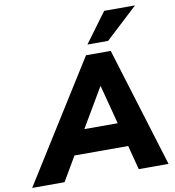

<svg xmlns="http://www.w3.org/2000/svg" viewBox="-159 -1028 1020 1116"><g transform="rotate(-10 351.5 -470.5)"><path d="M-60 0 382 -705H528L745 0H569L532 -143H215L131 0ZM433 -513 298 -284H495L435 -513ZM401 -765 531 -941H713L523 -765Z"/></g></svg>

Font: Nunito Sans Black
Style: Italic
Weight: 900
Italic angle: -9°
Designer: Vernon Adams
Foundry: Vernon Adams
Version: Version 3.006; ttfautohint (v1.8.3)